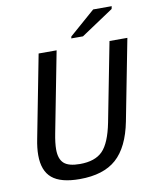

<svg xmlns="http://www.w3.org/2000/svg" viewBox="-92 -901 789 981"><g transform="rotate(-10 303.0 -411.0)"><path d="M242.2 9.8Q144 9.8 98.9 -28.1Q53.7 -65.9 53.7 -147Q53.7 -184.6 63 -230.5L146 -658.7H239.3L158.7 -243.2Q148.9 -193.4 148.9 -160.2Q148.9 -110.4 173.6 -88.1Q198.2 -65.9 256.3 -65.9Q335 -65.9 374.3 -106Q413.6 -146 434.1 -249.5L513.7 -658.7H606.4L524.9 -239.3Q499.5 -109.4 432.6 -49.8Q365.7 9.8 242.2 9.8ZM323.7 -705.6 325.7 -715.3 459.5 -832H555.7L552.7 -817.9L384.3 -705.6Z"/></g></svg>

Font: Cousine
Style: Italic
Weight: 400
Italic angle: -12°
Monospace: yes
Designer: Steve Matteson
Foundry: Monotype Imaging Inc.
Version: Version 1.21